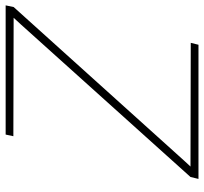

<svg xmlns="http://www.w3.org/2000/svg" viewBox="-42 -698 740 697"><g transform="rotate(-90 328.5 -350.0)"><path d="M188 -700 182 -672 612 -671 588 -645 34 -29 27 0H514L521 -28L72 -29L95 -54L651 -671L657 -700Z"/></g></svg>

Font: Advent Pro ExtraLight
Style: Italic
Weight: 250
Italic angle: -12°
Version: Version 3.000